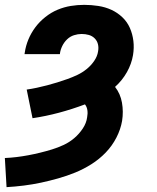

<svg xmlns="http://www.w3.org/2000/svg" viewBox="-28 -548 648 791"><path d="M-1 223 -8 103Q16 102 40.5 99Q65 96 89 91.5Q113 87 137.5 81Q162 75 186.5 67.5Q211 60 234.5 49Q258 38 278 21Q298 4 313 -18.5Q328 -41 331 -65Q334 -80 332 -94Q330 -108 322 -118Q269 -98 214.5 -83.5Q160 -69 106 -61L82 -179Q103 -182 124 -186.5Q145 -191 166 -196.5Q187 -202 208 -208.5Q229 -215 250 -222.5Q271 -230 291 -239.5Q311 -249 329 -263.5Q347 -278 360 -297Q373 -316 376 -336Q379 -352 375.5 -366Q372 -380 362 -390Q352 -400 338 -404Q324 -408 308 -408Q293 -408 277 -403Q261 -398 248.5 -386Q236 -374 228.5 -358.5Q221 -343 219 -328V-325H73L74 -331Q78 -359 89 -385.5Q100 -412 117.5 -435.5Q135 -459 159 -478Q183 -497 209.5 -508Q236 -519 263.5 -523.5Q291 -528 319 -528Q348 -528 377 -523.5Q406 -519 431 -507.5Q456 -496 476 -477Q496 -458 507 -433Q518 -408 521.5 -379.5Q525 -351 520 -321Q514 -285 495 -251Q476 -217 446 -190Q468 -162 474.5 -125Q481 -88 475 -50Q469 -15 451.5 19Q434 53 407.5 80.5Q381 108 348.5 128.5Q316 149 281.5 163Q247 177 211.5 187Q176 197 141 204.5Q106 212 70 216.5Q34 221 -1 223Z"/></svg>

Font: Iosevka Heavy Extended
Style: Italic
Weight: 900
Width: 7
Italic angle: -9°
Monospace: yes
Designer: Belleve Invis
Foundry: Belleve Invis
Version: Version 32.5.0; ttfautohint (v1.8.4)